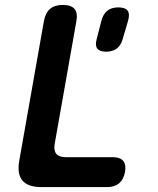

<svg xmlns="http://www.w3.org/2000/svg" viewBox="-20 -760 640 780"><path d="M147.5 0Q93.2 0 70.9 -26.9Q48.6 -53.7 58.4 -108L158.3 -674Q164.4 -707.5 183.2 -723.7Q202 -740 235.5 -740Q269 -740 282.7 -723.7Q296.4 -707.5 290.3 -674L202.2 -175.5Q197.5 -148.5 208.8 -135Q220.1 -121.5 247.1 -121.5H438.2Q468 -121.5 480.6 -106.2Q493.2 -90.9 487.8 -61.1Q482.4 -31.3 464.1 -15.7Q445.7 0 415.9 0ZM410.9 -550Q384.9 -550 375.3 -562.5Q365.6 -575 372.7 -601L391.7 -674.7Q398.8 -702.7 415.8 -716.3Q432.8 -730 460.8 -730Q488.8 -730 498.6 -716.3Q508.4 -702.7 500 -674.7L478.4 -601Q471 -575 454 -562.5Q436.9 -550 410.9 -550Z"/></svg>

Font: Maple Mono
Style: Italic
Weight: 400
Italic angle: -10°
Monospace: yes
Designer: subframe7536
Version: Version 7.300